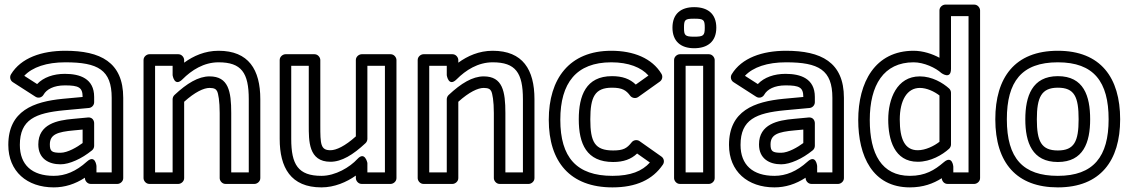

<svg xmlns="http://www.w3.org/2000/svg" viewBox="-20 -772 4894 832"><path d="M263 -502C404.8 -502 464 -469.1 464 -348V-25H398V-53C398 -53 392.9 -104.8 356.2 -71.5C309.7 -29.3 262.6 -10 213 -10C118.4 -10 66 -57.9 66 -144C66 -254.5 133.9 -282.1 257.4 -294.1L365.3 -304.1C378.3 -305.3 388 -316.8 388 -329V-352C388 -431.9 325.9 -452 261 -452C212 -452 168.4 -437 140.9 -407.7L85.1 -443.5C120.1 -480.9 182 -502 263 -502ZM263 -552C160.2 -552 70.7 -521.1 27.6 -449.9C20.8 -438.7 24.1 -423.3 35.5 -416L133.5 -353C147.3 -344.1 162.5 -350.5 168.8 -361.8C181.7 -384.8 212.8 -402 261 -402C321.1 -402 338 -393.4 338 -351.8L252.6 -343.9C126.2 -331.6 16 -292.4 16 -144C16 -29.1 97 40 213 40C260.4 40 305.3 25.9 348 -2V0C348 10.7 357.9 25 373 25H489C499.7 25 514 15.1 514 0V-348C514 -503.2 414.4 -552 263 -552ZM146 -146C146 -84.4 191.1 -60 242 -60C262.5 -60 284.2 -66.1 308.1 -76.6C332.4 -87.3 355.9 -102.1 378.8 -120.6C384.6 -125.3 388 -132.7 388 -140V-238C388 -248.7 381.2 -264.8 360.7 -262.9L296.7 -256.9C228.3 -250.9 146 -234.7 146 -146ZM242 -110C204.5 -110 196 -116.6 196 -146C196 -188.9 227.2 -200.6 301.3 -207.1L338 -210.5V-152.2C315.3 -135.1 273.2 -110 242 -110Z M888 -441C839.7 -441 790.1 -411 735.9 -360.2C730.8 -355.5 728 -348 728 -342V-25H652V-487H728V-446C728 -446 735.6 -393.3 770.7 -428.3C810.3 -468 863.1 -502 927 -502C1026.2 -502 1058 -456.8 1058 -342V-25H982V-282C982 -376.3 970.1 -441 888 -441ZM927 -552C868 -552 818.1 -529.6 778 -500.4V-512C778 -522.7 768.1 -537 753 -537H627C616.3 -537 602 -527.1 602 -512V0C602 10.7 611.9 25 627 25H753C763.7 25 778 15.1 778 0V-331C824.9 -373.2 863 -391 888 -391C909.1 -391 916.1 -385.3 920.5 -377.2C925.9 -367.1 932 -334.1 932 -282V0C932 10.7 941.9 25 957 25H1083C1093.7 25 1108 15.1 1108 0V-342C1108 -470.4 1057.4 -552 927 -552Z M1373 -10C1271.8 -10 1242 -58.9 1242 -170V-487H1318V-230C1318 -162.6 1316.1 -71 1412 -71C1460.3 -71 1509.9 -101 1564.1 -151.8C1569.2 -156.5 1572 -164 1572 -170V-487H1648V-25H1572V-66C1572 -66 1561.3 -118.6 1528.6 -82.9C1496 -47.4 1433.6 -10 1373 -10ZM1373 40C1429.4 40 1482 17.1 1522 -11.2V0C1522 10.7 1531.9 25 1547 25H1673C1683.7 25 1698 15.1 1698 0V-512C1698 -522.7 1688.1 -537 1673 -537H1547C1536.3 -537 1522 -527.1 1522 -512V-181C1475.1 -138.8 1437 -121 1412 -121C1368.9 -121 1368 -147.5 1368 -230V-512C1368 -522.7 1358.1 -537 1343 -537H1217C1206.3 -537 1192 -527.1 1192 -512V-170C1192 -46.4 1239.4 40 1373 40Z M2076 -441C2027.7 -441 1978.1 -411 1923.9 -360.2C1918.8 -355.5 1916 -348 1916 -342V-25H1840V-487H1916V-446C1916 -446 1923.6 -393.3 1958.7 -428.3C1998.3 -468 2051.1 -502 2115 -502C2214.2 -502 2246 -456.8 2246 -342V-25H2170V-282C2170 -376.3 2158.1 -441 2076 -441ZM2115 -552C2056 -552 2006.1 -529.6 1966 -500.4V-512C1966 -522.7 1956.1 -537 1941 -537H1815C1804.3 -537 1790 -527.1 1790 -512V0C1790 10.7 1799.9 25 1815 25H1941C1951.7 25 1966 15.1 1966 0V-331C2012.9 -373.2 2051 -391 2076 -391C2097.1 -391 2104.1 -385.3 2108.5 -377.2C2113.9 -367.1 2120 -334.1 2120 -282V0C2120 10.7 2129.9 25 2145 25H2271C2281.7 25 2296 15.1 2296 0V-342C2296 -470.4 2245.4 -552 2115 -552Z M2637 -70C2681.4 -70 2715.1 -81.9 2740.8 -106.8L2796.2 -67.7C2762.7 -30.7 2713.4 -10 2634 -10C2477.9 -10 2408 -90.6 2408 -253C2408 -412.3 2477.2 -502 2629 -502C2703.3 -502 2758.8 -480 2790 -444.7L2735 -405.5C2709.1 -430.7 2676.4 -442 2632 -442C2519.1 -442 2488 -357.6 2488 -255C2488 -148.6 2521.8 -70 2637 -70ZM2637 -120C2557.2 -120 2538 -156.6 2538 -255C2538 -351.9 2557.6 -392 2632 -392C2676.2 -392 2693.3 -381 2710.9 -357.1C2717.9 -347.7 2733.8 -343.3 2745.5 -351.6L2839.5 -418.6C2849.9 -426 2853.1 -440.8 2846.4 -451.9C2805.5 -520 2724.7 -552 2629 -552C2446.9 -552 2358 -430.4 2358 -253C2358 -70.4 2450.6 40 2634 40C2736.3 40 2808.4 6.7 2852.7 -59C2860.2 -70.1 2857.4 -85.7 2846.4 -93.4L2751.4 -160.4C2741.6 -167.4 2725.8 -166.2 2717.3 -155.4C2696.6 -129 2680.7 -120 2637 -120Z M2988 -691C3029.3 -691 3034 -686.7 3034 -652C3034 -617.7 3028.2 -613 2988 -613C2948.3 -613 2944 -618.5 2944 -652C2944 -686.8 2948.1 -691 2988 -691ZM2988 -741C2930.4 -741 2894 -712 2894 -652C2894 -593.8 2929.4 -563 2988 -563C3043.8 -563 3084 -589.8 3084 -652C3084 -713.8 3045.1 -741 2988 -741ZM2951 -25V-487H3027V-25ZM2901 0C2901 10.7 2910.9 25 2926 25H3052C3062.7 25 3077 15.1 3077 0V-512C3077 -522.7 3067.1 -537 3052 -537H2926C2915.3 -537 2901 -527.1 2901 -512Z M3386 -502C3527.8 -502 3587 -469.1 3587 -348V-25H3521V-53C3521 -53 3515.9 -104.8 3479.2 -71.5C3432.7 -29.3 3385.6 -10 3336 -10C3241.4 -10 3189 -57.9 3189 -144C3189 -254.5 3256.9 -282.1 3380.4 -294.1L3488.3 -304.1C3501.3 -305.3 3511 -316.8 3511 -329V-352C3511 -431.9 3448.9 -452 3384 -452C3335 -452 3291.4 -437 3263.9 -407.7L3208.1 -443.5C3243.1 -480.9 3305 -502 3386 -502ZM3386 -552C3283.2 -552 3193.7 -521.1 3150.6 -449.9C3143.8 -438.7 3147.1 -423.3 3158.5 -416L3256.5 -353C3270.3 -344.1 3285.5 -350.5 3291.8 -361.8C3304.7 -384.8 3335.8 -402 3384 -402C3444.1 -402 3461 -393.4 3461 -351.8L3375.6 -343.9C3249.2 -331.6 3139 -292.4 3139 -144C3139 -29.1 3220 40 3336 40C3383.4 40 3428.3 25.9 3471 -2V0C3471 10.7 3480.9 25 3496 25H3612C3622.7 25 3637 15.1 3637 0V-348C3637 -503.2 3537.4 -552 3386 -552ZM3269 -146C3269 -84.4 3314.1 -60 3365 -60C3385.5 -60 3407.2 -66.1 3431.1 -76.6C3455.4 -87.3 3478.9 -102.1 3501.8 -120.6C3507.6 -125.3 3511 -132.7 3511 -140V-238C3511 -248.7 3504.2 -264.8 3483.7 -262.9L3419.7 -256.9C3351.3 -250.9 3269 -234.7 3269 -146ZM3365 -110C3327.5 -110 3319 -116.6 3319 -146C3319 -188.9 3350.2 -200.6 3424.3 -207.1L3461 -210.5V-152.2C3438.3 -135.1 3396.2 -110 3365 -110Z M3939 -502C3984.1 -502 4034.9 -477.9 4059.1 -455.6C4059.1 -455.6 4101 -424.5 4101 -474V-702H4177V-25H4111V-50C4111 -50 4107.2 -101.1 4069.7 -69C4029.6 -34.6 3989.2 -10 3923 -10C3800.4 -10 3749 -104.9 3749 -252C3749 -403.1 3809.2 -502 3939 -502ZM3939 -552C3771.4 -552 3699 -414.6 3699 -252C3699 -96.4 3760.5 40 3923 40C3980 40 4024.4 23.6 4060.9 0.2C4062 13.4 4071.7 25 4086 25H4202C4212.7 25 4227 15.1 4227 0V-727C4227 -737.7 4217.1 -752 4202 -752H4076C4065.3 -752 4051 -742.1 4051 -727V-521.7C4020.3 -538.3 3979.6 -552 3939 -552ZM3957 -71C4012.6 -71 4063.4 -100.7 4092.9 -127.5C4098.1 -132.3 4101 -139.7 4101 -146V-370C4101 -377.2 4097.5 -384.3 4092.7 -388.6C4065.6 -413 4018.9 -441 3966 -441C3865.6 -441 3829 -342 3829 -254C3829 -168.1 3854.7 -71 3957 -71ZM3957 -121C3900.8 -121 3879 -169 3879 -254C3879 -336.2 3910 -391 3966 -391C3996.4 -391 4028.6 -375.5 4051 -358.3V-157.6C4027.3 -139 3990.3 -121 3957 -121Z M4564 -502C4720.2 -502 4784 -417.6 4784 -255C4784 -94.2 4719.4 -10 4564 -10C4413.6 -10 4343 -85 4343 -255C4343 -418.1 4406.8 -502 4564 -502ZM4564 -552C4377.4 -552 4293 -435.8 4293 -255C4293 -65 4386.4 40 4564 40C4748.7 40 4834 -76.2 4834 -255C4834 -435.2 4749.8 -552 4564 -552ZM4564 -70C4674.6 -70 4704 -154.6 4704 -255C4704 -356.3 4676.1 -442 4564 -442C4452.7 -442 4423 -354.9 4423 -255C4423 -154.6 4453 -70 4564 -70ZM4564 -120C4492.2 -120 4473 -159.7 4473 -255C4473 -350.4 4492.7 -392 4564 -392C4636.1 -392 4654 -352.4 4654 -255C4654 -159.3 4635.1 -120 4564 -120Z"/></svg>

Font: Fog Sans
Style: Outline
Weight: 700
Foundry: Intel Corporation
Version: Version 1.00